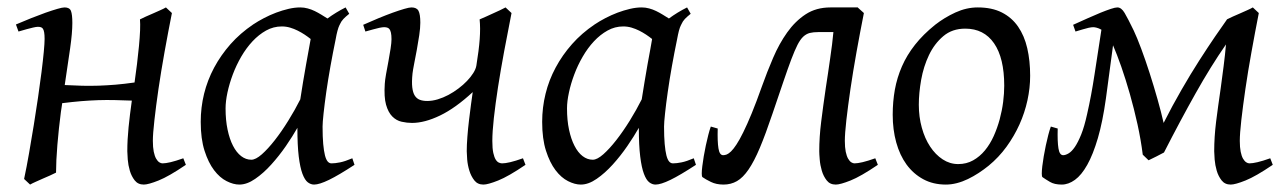

<svg xmlns="http://www.w3.org/2000/svg" viewBox="-20 -477 3461 517"><path d="M322.8 -69.8Q322.8 -100.6 326.2 -134.3Q329.6 -168 335 -206.1Q311 -207 289.1 -207.5Q267.1 -208 244.6 -207.3Q222.2 -206.5 198.5 -204.6Q174.8 -202.6 147.5 -199.2Q146.5 -193.4 145.8 -187.5Q145 -181.6 144 -175.8Q141.1 -153.8 138.7 -131.1Q136.2 -108.4 134.5 -86.9Q132.8 -65.4 131.8 -46.1Q130.9 -26.9 130.9 -12.2Q124.5 -8.8 115 -4.6Q105.5 -0.5 95.5 3.9Q85.4 8.3 76.2 12.5Q66.9 16.6 61 20L44.9 4.9Q51.8 -27.3 58.3 -64.9Q64.9 -102.5 71 -140.4Q77.1 -178.2 82.5 -215.1Q87.9 -252 91.8 -283Q95.7 -314 97.9 -337.4Q100.1 -360.8 100.1 -372.1Q100.1 -383.3 98.9 -389.9Q97.7 -396.5 95.5 -399.7Q93.3 -402.8 89.8 -403.8Q86.4 -404.8 82 -404.8Q77.6 -404.8 69.1 -402.8Q60.5 -400.9 51.8 -398.4Q41.5 -395.5 29.8 -392.1L22.9 -411.1Q43.5 -419.9 64.2 -428.2Q85 -436.5 103 -442.9Q121.1 -449.2 134.5 -453.1Q147.9 -457 153.8 -457Q167.5 -457 171.1 -447.5Q174.8 -438 174.8 -415Q174.8 -388.7 168.9 -347.2Q163.1 -305.7 154.3 -248Q179.2 -246.6 201.4 -246.1Q223.6 -245.6 245.8 -246.3Q268.1 -247.1 291.5 -249Q314.9 -251 342.3 -254.9Q345.7 -278.8 348.9 -304.4Q352.1 -330.1 354.2 -353Q356.4 -376 357.2 -394.8Q357.9 -413.6 356.9 -424.8Q363.3 -428.2 372.8 -432.4Q382.3 -436.5 392.3 -440.9Q402.3 -445.3 411.6 -449.5Q420.9 -453.6 426.8 -457L442.9 -441.9Q432.6 -390.1 423.1 -337.2Q413.6 -284.2 406.7 -237.3Q399.9 -190.4 395.8 -153.6Q391.6 -116.7 391.6 -97.7Q391.6 -80.1 394 -68.4Q396.5 -56.6 400.4 -49.8Q404.3 -43 408.9 -40Q413.6 -37.1 417.5 -37.1Q425.8 -37.1 439.5 -40.3Q453.1 -43.5 473.6 -50.8L480.5 -33.2Q434.6 -2 407 9Q379.4 20 367.2 20Q351.6 20 342.8 8.8Q334 -2.4 329.6 -17.3Q325.2 -32.2 324 -47.4Q322.8 -62.5 322.8 -69.8Z M895.5 -411.1 894.5 -410.2Q891.1 -403.3 888.7 -394Q886.2 -384.8 883.8 -371.1Q876.5 -335.9 869.9 -299.1Q863.3 -262.2 858.6 -229.5Q854 -196.8 851.3 -171.9Q848.6 -147 848.6 -136.2Q848.6 -108.4 850.3 -89.4Q852.1 -70.3 855 -58.8Q857.9 -47.4 862.3 -42.2Q866.7 -37.1 872.6 -37.1Q882.3 -37.1 895.8 -39.8Q909.2 -42.5 928.7 -50.8L934.6 -33.2Q892.1 -5.4 866 7.3Q839.8 20 825.7 20Q816.9 20 808.8 13.9Q800.8 7.8 794.4 -9Q788.1 -25.9 784.4 -55.7Q780.8 -85.4 780.8 -132.8Q768.1 -110.4 749.8 -83.7Q731.4 -57.1 710.4 -33.9Q689.5 -10.7 667.2 4.6Q645 20 624.5 20Q608.4 20 590.1 10.7Q571.8 1.5 556.4 -18.8Q541 -39.1 530.8 -71Q520.5 -103 520.5 -148.9Q520.5 -187.5 529.5 -224.4Q538.6 -261.2 556.6 -294.9Q574.7 -328.6 600.8 -358.2Q627 -387.7 661.6 -411.1Q674.8 -419.9 690.7 -428.2Q706.5 -436.5 723.4 -442.9Q740.2 -449.2 756.8 -453.1Q773.4 -457 788.6 -457Q798.8 -457 808.6 -454.3Q818.4 -451.7 827.4 -447.3Q836.4 -442.9 845.2 -437.5Q854 -432.1 861.8 -427.2Q873 -435.5 885.5 -443.1Q897.9 -450.7 910.6 -457L920.4 -439.9Q910.6 -432.1 904.8 -426Q898.9 -419.9 895 -411.1ZM788.6 -209.5Q792 -231.9 796.1 -256.6Q800.3 -281.2 804.2 -303.5Q808.1 -325.7 811.5 -343.8Q814.9 -361.8 816.4 -371.1V-372.1Q809.1 -377.9 800.3 -383.8Q791.5 -389.6 781.7 -394.5Q772 -399.4 761.2 -402.6Q750.5 -405.8 738.8 -405.8Q716.3 -405.8 696.5 -394.8Q676.8 -383.8 659.9 -365.7Q643.1 -347.7 629.6 -324.5Q616.2 -301.3 606.9 -276.6Q597.7 -252 592.5 -228Q587.4 -204.1 587.4 -185.1Q587.4 -153.3 592.8 -127.9Q598.1 -102.5 607.4 -84.5Q616.7 -66.4 629.4 -56.6Q642.1 -46.9 656.7 -46.9Q668.5 -46.9 685.1 -61.5Q701.7 -76.2 720 -99.6Q738.3 -123 756.3 -152.1Q774.4 -181.2 788.6 -209.5Z M1236.8 -69.8Q1236.8 -86.4 1238.5 -108.6Q1240.2 -130.9 1242.9 -153.3Q1245.6 -175.8 1248.3 -196Q1251 -216.3 1252.9 -229Q1206.5 -186 1165 -166Q1123.5 -146 1089.4 -146Q1075.7 -146 1061.5 -149.2Q1047.4 -152.3 1036.4 -163.3Q1025.4 -174.3 1019.5 -195.1Q1013.7 -215.8 1016.1 -251.5Q1016.6 -260.7 1019.5 -277.3Q1022.5 -293.9 1025.9 -311.8Q1029.3 -329.6 1031.7 -345.9Q1034.2 -362.3 1034.2 -371.1Q1034.2 -382.3 1032.7 -388.9Q1031.2 -395.5 1028.6 -398.7Q1025.9 -401.9 1022.2 -402.8Q1018.6 -403.8 1014.2 -403.8Q1009.8 -403.8 1001.5 -402.1Q993.2 -400.4 984.9 -397.9Q975.1 -395.5 963.9 -392.1L958 -410.2Q978.5 -419.4 999.3 -428Q1020 -436.5 1037.6 -442.9Q1055.2 -449.2 1068.6 -453.1Q1082 -457 1087.9 -457Q1102.1 -457 1106.9 -447.8Q1111.8 -438.5 1111.8 -416Q1111.8 -401.9 1108.9 -382.1Q1106 -362.3 1102.3 -342.5Q1098.6 -322.8 1095.2 -305.4Q1091.8 -288.1 1090.8 -279.3Q1088.4 -256.3 1090.1 -241.9Q1091.8 -227.5 1096.9 -219.5Q1102.1 -211.4 1110.4 -208.3Q1118.7 -205.1 1130.4 -205.1Q1144 -205.1 1158.7 -209.5Q1173.3 -213.9 1187.5 -221.4Q1201.7 -229 1214.6 -238.8Q1227.5 -248.5 1237.5 -259Q1247.6 -269.5 1254.4 -280.3Q1261.2 -291 1262.7 -300.3Q1269.5 -341.8 1271.7 -371.6Q1273.9 -401.4 1271.5 -424.8Q1278.8 -427.7 1288.3 -432.1Q1297.9 -436.5 1307.6 -440.9Q1317.4 -445.3 1326.4 -449.5Q1335.4 -453.6 1341.3 -457L1357.4 -441.9Q1347.2 -390.1 1337.6 -339.1Q1328.1 -288.1 1321 -242.4Q1314 -196.8 1309.8 -159.2Q1305.7 -121.6 1305.7 -97.7Q1305.7 -77.1 1308.3 -65.2Q1311 -53.2 1314.9 -47.1Q1318.8 -41 1323.5 -39.1Q1328.1 -37.1 1332 -37.1Q1340.3 -37.1 1354 -40.3Q1367.7 -43.5 1388.2 -50.8L1395 -33.2Q1349.1 -2 1321.5 9Q1293.9 20 1281.7 20Q1266.1 20 1257.3 8.8Q1248.5 -2.4 1243.9 -17.3Q1239.3 -32.2 1238 -47.4Q1236.8 -62.5 1236.8 -69.8Z M1814.9 -411.1 1814 -410.2Q1810.5 -403.3 1808.1 -394Q1805.7 -384.8 1803.2 -371.1Q1795.9 -335.9 1789.3 -299.1Q1782.7 -262.2 1778.1 -229.5Q1773.4 -196.8 1770.8 -171.9Q1768.1 -147 1768.1 -136.2Q1768.1 -108.4 1769.8 -89.4Q1771.5 -70.3 1774.4 -58.8Q1777.3 -47.4 1781.7 -42.2Q1786.1 -37.1 1792 -37.1Q1801.8 -37.1 1815.2 -39.8Q1828.6 -42.5 1848.1 -50.8L1854 -33.2Q1811.5 -5.4 1785.4 7.3Q1759.3 20 1745.1 20Q1736.3 20 1728.3 13.9Q1720.2 7.8 1713.9 -9Q1707.5 -25.9 1703.9 -55.7Q1700.2 -85.4 1700.2 -132.8Q1687.5 -110.4 1669.2 -83.7Q1650.9 -57.1 1629.9 -33.9Q1608.9 -10.7 1586.7 4.6Q1564.5 20 1543.9 20Q1527.8 20 1509.5 10.7Q1491.2 1.5 1475.8 -18.8Q1460.4 -39.1 1450.2 -71Q1439.9 -103 1439.9 -148.9Q1439.9 -187.5 1449 -224.4Q1458 -261.2 1476.1 -294.9Q1494.1 -328.6 1520.3 -358.2Q1546.4 -387.7 1581.1 -411.1Q1594.2 -419.9 1610.1 -428.2Q1626 -436.5 1642.8 -442.9Q1659.7 -449.2 1676.3 -453.1Q1692.9 -457 1708 -457Q1718.3 -457 1728 -454.3Q1737.8 -451.7 1746.8 -447.3Q1755.9 -442.9 1764.6 -437.5Q1773.4 -432.1 1781.2 -427.2Q1792.5 -435.5 1804.9 -443.1Q1817.4 -450.7 1830.1 -457L1839.8 -439.9Q1830.1 -432.1 1824.2 -426Q1818.4 -419.9 1814.5 -411.1ZM1708 -209.5Q1711.4 -231.9 1715.6 -256.6Q1719.7 -281.2 1723.6 -303.5Q1727.5 -325.7 1731 -343.8Q1734.4 -361.8 1735.8 -371.1V-372.1Q1728.5 -377.9 1719.7 -383.8Q1710.9 -389.6 1701.2 -394.5Q1691.4 -399.4 1680.7 -402.6Q1669.9 -405.8 1658.2 -405.8Q1635.7 -405.8 1616 -394.8Q1596.2 -383.8 1579.3 -365.7Q1562.5 -347.7 1549.1 -324.5Q1535.6 -301.3 1526.4 -276.6Q1517.1 -252 1512 -228Q1506.8 -204.1 1506.8 -185.1Q1506.8 -153.3 1512.2 -127.9Q1517.6 -102.5 1526.9 -84.5Q1536.1 -66.4 1548.8 -56.6Q1561.5 -46.9 1576.2 -46.9Q1587.9 -46.9 1604.5 -61.5Q1621.1 -76.2 1639.4 -99.6Q1657.7 -123 1675.8 -152.1Q1693.8 -181.2 1708 -209.5Z M2186 -69.8Q2186 -107.9 2191.2 -149.2Q2196.3 -190.4 2203.6 -240.2Q2206.5 -258.8 2209.5 -279.1Q2212.4 -299.3 2215.3 -319.1Q2218.3 -338.9 2220.5 -357.2Q2222.7 -375.5 2224.1 -390.6H2183.6Q2169.9 -390.6 2160.4 -388.2Q2150.9 -385.7 2142.8 -378.2Q2134.8 -370.6 2127.4 -356.2Q2120.1 -341.8 2110.8 -317.4Q2101.6 -293 2089.4 -257.1Q2077.1 -221.2 2060.1 -170.9Q2041.5 -115.7 2026.1 -79.1Q2010.7 -42.5 1995.6 -20.5Q1980.5 1.5 1964.4 10.7Q1948.2 20 1928.2 20Q1908.7 20 1894.3 12.9Q1879.9 5.9 1871.6 0Q1869.6 -1.5 1869.6 -9.5Q1869.6 -17.6 1871.1 -29.5Q1872.6 -41.5 1875 -56.2Q1877.4 -70.8 1880.6 -85.4Q1883.8 -100.1 1887.2 -113.5Q1890.6 -127 1894 -136.2L1912.6 -130.9Q1911.6 -95.7 1914.6 -77.4Q1917.5 -59.1 1927.2 -59.1Q1931.6 -59.1 1936.8 -61Q1941.9 -63 1948.5 -69.3Q1955.1 -75.7 1963.1 -87.9Q1971.2 -100.1 1981.4 -120.8Q1991.7 -141.6 2004.2 -171.9Q2016.6 -202.1 2031.7 -244.6Q2045.4 -283.2 2061.8 -321.3Q2078.1 -359.4 2099.6 -389.6Q2121.1 -419.9 2149.4 -438.5Q2177.7 -457 2216.3 -457H2290V-456.5L2306.2 -441.9Q2295.9 -390.1 2286.4 -337.2Q2276.9 -284.2 2270 -237.3Q2263.2 -190.4 2259 -153.6Q2254.9 -116.7 2254.9 -97.7Q2254.9 -80.1 2257.3 -68.4Q2259.8 -56.6 2263.7 -49.8Q2267.6 -43 2272.2 -40Q2276.9 -37.1 2280.8 -37.1Q2289.1 -37.1 2302.7 -40.3Q2316.4 -43.5 2336.9 -50.8L2343.8 -33.2Q2297.9 -2 2270.3 9Q2242.7 20 2230.5 20Q2214.8 20 2206.1 8.8Q2197.3 -2.4 2192.9 -17.3Q2188.5 -32.2 2187.3 -47.4Q2186 -62.5 2186 -69.8Z M2684.1 -246.1Q2684.1 -320.8 2656.7 -360.4Q2629.4 -399.9 2579.1 -399.9Q2543.9 -399.9 2520 -379.6Q2496.1 -359.4 2481.4 -328.6Q2466.8 -297.9 2460.4 -262Q2454.1 -226.1 2454.1 -194.8Q2454.1 -162.1 2462.2 -133.1Q2470.2 -104 2484.6 -82.3Q2499 -60.5 2518.3 -47.9Q2537.6 -35.2 2560.1 -35.2Q2582.5 -35.2 2600.3 -45.2Q2618.2 -55.2 2632.1 -72Q2646 -88.9 2655.8 -110.6Q2665.5 -132.3 2671.9 -155.8Q2678.2 -179.2 2681.2 -202.6Q2684.1 -226.1 2684.1 -246.1ZM2753.9 -272.9Q2753.9 -240.2 2746.6 -206.8Q2739.3 -173.3 2725.1 -141.8Q2710.9 -110.4 2690.2 -81.8Q2669.4 -53.2 2642.1 -30.8Q2629.4 -20.5 2615.2 -11.2Q2601.1 -2 2586.4 5.1Q2571.8 12.2 2556.6 16.1Q2541.5 20 2526.9 20Q2492.7 20 2466.1 5.6Q2439.5 -8.8 2421.1 -33.9Q2402.8 -59.1 2393.3 -93.5Q2383.8 -127.9 2383.8 -168Q2383.8 -203.1 2389.6 -235.6Q2395.5 -268.1 2408.7 -298.3Q2421.9 -328.6 2443.8 -356.4Q2465.8 -384.3 2498 -410.2Q2522.9 -429.7 2552.7 -443.4Q2582.5 -457 2612.8 -457Q2650.9 -457 2677.7 -443.4Q2704.6 -429.7 2721.4 -405.3Q2738.3 -380.9 2746.1 -347.2Q2753.9 -313.5 2753.9 -272.9Z M2828.1 -130.9Q2827.1 -95.7 2830.1 -77.4Q2833 -59.1 2842.8 -59.1Q2849.1 -59.1 2857.4 -64Q2865.7 -68.8 2874.3 -81.3Q2882.8 -93.8 2891.4 -115Q2899.9 -136.2 2907.2 -169.4Q2918.5 -218.8 2927.2 -276.1Q2936 -333.5 2945.8 -397Q2939 -400.9 2933.3 -402.3Q2927.7 -403.8 2923.8 -403.8Q2918.9 -403.8 2911.1 -402.1Q2903.3 -400.4 2895.5 -397.9Q2886.7 -395.5 2876 -392.1L2869.6 -410.2Q2890.1 -419.4 2909.2 -428Q2928.2 -436.5 2943.8 -442.9Q2959.5 -449.2 2971.2 -453.1Q2982.9 -457 2988.8 -457Q2999.5 -457 3008.3 -442.1Q3017.1 -427.2 3032.7 -395Q3041.5 -376.5 3053 -345.7Q3064.5 -314.9 3075.7 -280Q3086.9 -245.1 3096.9 -209.7Q3106.9 -174.3 3113.3 -146Q3136.7 -192.4 3161.4 -235.1Q3186 -277.8 3209.2 -314Q3232.4 -350.1 3251.7 -378.4Q3271 -406.7 3283.7 -424.3V-424.8Q3290 -428.2 3299.6 -432.4Q3309.1 -436.5 3319.1 -440.9Q3329.1 -445.3 3338.4 -449.5Q3347.7 -453.6 3353.5 -457L3369.6 -441.9Q3359.4 -390.1 3349.9 -337.2Q3340.3 -284.2 3333.5 -237.3Q3326.7 -190.4 3322.5 -153.6Q3318.4 -116.7 3318.4 -97.7Q3318.4 -80.1 3320.8 -68.4Q3323.2 -56.6 3327.1 -49.8Q3331.1 -43 3335.7 -40Q3340.3 -37.1 3344.2 -37.1Q3352.5 -37.1 3366.2 -40.3Q3379.9 -43.5 3400.4 -50.8L3407.2 -33.2Q3361.3 -2 3333.7 9Q3306.2 20 3293.9 20Q3278.3 20 3269.5 8.8Q3260.7 -2.4 3256.3 -17.3Q3252 -32.2 3250.7 -47.4Q3249.5 -62.5 3249.5 -69.8Q3249.5 -107.9 3254.6 -149.2Q3259.8 -190.4 3267.1 -240.2Q3271 -268.6 3274.9 -299.1Q3278.8 -329.6 3281.2 -357.4Q3240.2 -298.3 3199.5 -225.8Q3158.7 -153.3 3114.3 -66.4Q3106 -62 3094.2 -55.9Q3082.5 -49.8 3072.8 -45.4L3057.1 -60.5Q3052.2 -100.1 3043 -142.1Q3033.7 -184.1 3022.5 -223.6Q3011.2 -263.2 2999.3 -297.4Q2987.3 -331.5 2977.1 -355L2958 -212.4Q2949.2 -149.4 2936.3 -105.2Q2923.3 -61 2907.7 -33.2Q2892.1 -5.4 2874.5 7.3Q2856.9 20 2838.9 20Q2819.3 20 2807.4 12.9Q2795.4 5.9 2787.1 0Q2785.2 -1.5 2785.2 -9.5Q2785.2 -17.6 2786.6 -29.5Q2788.1 -41.5 2790.5 -56.2Q2793 -70.8 2796.1 -85.4Q2799.3 -100.1 2802.7 -113.5Q2806.2 -127 2809.6 -136.2Z"/></svg>

Font: Gentium Plus CyrE
Style: Italic
Weight: 400
Italic angle: -8°
Designer: J. Victor Gaultney, Annie Olsen, Iska Routamaa, Becca Hirsbrunner
Foundry: SIL International
Version: Version 5.000